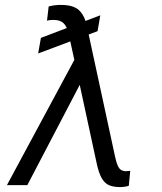

<svg xmlns="http://www.w3.org/2000/svg" viewBox="-20 -758 664 786"><path d="M390.6 -695.3 379.4 -630.4 136.2 -539.1 147.5 -603ZM314.9 -426.8 91.8 0H8.3L300.3 -542.5L350.1 -532.7ZM230.5 -737.8Q279.8 -737.8 303 -716.6Q326.2 -695.3 335.4 -651.9L451.2 -116.2Q456.1 -93.3 461.7 -80.6Q467.3 -67.9 475.1 -62.7Q482.9 -57.6 494.6 -57.1Q498.5 -57.6 503.7 -57.9Q508.8 -58.1 513.2 -58.6L507.3 2.4Q501 4.9 491.2 6.3Q481.4 7.8 471.2 7.8Q445.3 7.8 427.2 0.5Q409.2 -6.8 396.7 -28.1Q384.3 -49.3 375.5 -90.8L291 -481.9L261.2 -618.7Q253.9 -650.9 239.5 -663.6Q225.1 -676.3 202.1 -676.3Q195.8 -676.8 187.5 -676Q179.2 -675.3 172.4 -673.3L179.2 -731.4Q188 -734.4 203.6 -736.3Q219.2 -738.3 230.5 -737.8Z"/></svg>

Font: Inter Light
Style: Italic
Weight: 300
Italic angle: -9.3988°
Designer: Rasmus Andersson
Foundry: rsms
Version: Version 4.001;git-66647c0bb